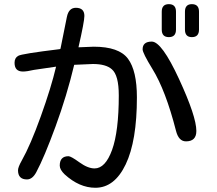

<svg xmlns="http://www.w3.org/2000/svg" viewBox="-20 -847 1040 921"><path d="M335.9 -536.1Q300.8 -388.7 246.6 -240.7Q192.4 -92.8 154.3 -21.5Q135.7 13.7 109.4 13.7Q66.4 13.7 66.4 -30.3Q66.4 -44.9 84 -76.2Q126 -150.4 175.8 -289.1Q225.6 -427.7 249 -527.3L142.6 -511.7Q109.4 -503.9 89.8 -503.9Q49.8 -503.9 49.8 -545.9Q49.8 -569.3 67.4 -579.1Q82 -588.9 266.6 -611.3L269.5 -612.3L270.5 -615.2L300.8 -765.6Q309.6 -809.6 343.8 -809.6Q384.8 -809.6 384.8 -770.5Q384.8 -744.1 356.4 -620.1L429.7 -623Q550.8 -623 593.8 -565.4Q636.7 -507.8 636.7 -379.9Q636.7 -170.9 583 -58.6Q529.3 53.7 437.5 53.7Q360.4 53.7 290 -10.7Q266.6 -33.2 266.6 -52.7Q266.6 -97.7 308.6 -97.7Q320.3 -97.7 360.8 -68.4Q401.4 -39.1 433.6 -39.1Q485.4 -39.1 517.6 -127.9Q549.8 -216.8 549.8 -389.6Q549.8 -486.3 516.6 -514.6Q488.3 -540 425.8 -540ZM867.2 -791Q867.2 -827.1 900.4 -827.1Q934.6 -827.1 934.6 -791V-705.1Q934.6 -668.9 900.4 -668.9Q867.2 -668.9 867.2 -705.1ZM755.9 -791Q755.9 -827.1 790 -827.1Q824.2 -827.1 824.2 -791V-705.1Q824.2 -668.9 790 -668.9Q755.9 -668.9 755.9 -705.1ZM708 -647.5Q755.9 -647.5 838.9 -467.8Q921.9 -288.1 921.9 -218.8Q921.9 -168.9 872.1 -168.9Q836.9 -168.9 824.2 -219.7Q774.4 -414.1 710.9 -516.6Q664.1 -592.8 664.1 -610.4Q664.1 -647.5 708 -647.5Z"/></svg>

Font: MotoyaLMaru
Style: W3 mono
Weight: 400
Version: Version 1.01